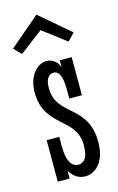

<svg xmlns="http://www.w3.org/2000/svg" viewBox="-118 -711 470 765"><g transform="rotate(-15 117.0 -328.5)"><path d="M73 0V-32C88 -7 107 8 138 8C171 8 221 -22 221 -111C221 -268 86 -251 86 -369C86 -411 103 -424 120 -424C139 -424 154 -405 154 -347V-308H206V-465H157V-438C146 -463 127 -476 105 -476C66 -476 27 -436 27 -367C27 -222 162 -230 162 -114C162 -57 141 -44 121 -44C100 -44 76 -62 76 -130V-171H24V0ZM239 -558 114 -665 -11 -558 18 -528 114 -601 210 -528Z"/></g></svg>

Font: Stint Ultra Condensed
Style: Regular
Weight: 400
Width: 1
Designer: Astigmatic (AOETI)
Foundry: Astigmatic (AOETI)
Version: Version 1.000